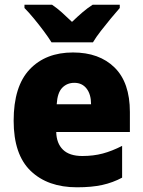

<svg xmlns="http://www.w3.org/2000/svg" viewBox="-20 -786 608 816"><path d="M290 -563Q402 -563 467 -499Q532 -435 532 -310V-225H219Q220 -177 247.5 -150Q275 -123 330 -123Q377 -123 416.5 -133.5Q456 -144 499 -166V-31Q460 -10 415 0Q370 10 307 10Q183 10 110.5 -59.5Q38 -129 38 -273Q38 -419 106 -491Q174 -563 290 -563ZM296 -434Q265 -434 244.5 -413Q224 -392 221 -343H367Q367 -385 348 -409.5Q329 -434 296 -434ZM199 -606Q186 -627 165.5 -654.5Q145 -682 123 -708.5Q101 -735 84 -752V-766H201Q223 -751 242.5 -733.5Q262 -716 286 -693Q310 -716 331 -734Q352 -752 374 -766H489V-752Q473 -734 451.5 -708Q430 -682 409 -655Q388 -628 375 -606Z"/></svg>

Font: Noto Sans Tamil SemiCondensed Black
Style: Regular
Weight: 900
Width: 4
Designer: Jelle Bosma - Monotype Design Team
Foundry: Monotype Imaging Inc.
Version: Version 2.004; ttfautohint (v1.8.4.7-5d5b)